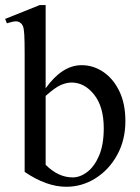

<svg xmlns="http://www.w3.org/2000/svg" viewBox="-24 -715 545 750"><path d="M465.8 -242.2Q465.8 -168 433.8 -109.9Q401.9 -51.8 349.1 -18.6Q296.4 14.6 234.9 14.6Q157.7 14.6 72.3 -43.5V-506.3Q72.3 -556.6 70.8 -580.1Q69.3 -603.5 65.9 -612.1Q62.5 -620.6 56.6 -625Q48.8 -631.8 37.4 -631.6Q25.9 -631.3 2.9 -624L-3.9 -641.1L131.3 -695.3H154.3V-370.1Q218.8 -460.4 294.9 -460.4Q340.3 -460.4 379.4 -434.1Q418.5 -407.7 442.1 -358.9Q465.8 -310.1 465.8 -242.2ZM381.3 -213.9Q381.3 -297.9 343.8 -345.2Q306.2 -392.6 255.4 -392.6Q236.8 -392.6 214.4 -383.3Q191.9 -374 154.3 -340.3V-71.3Q203.6 -22 259.8 -22Q289.1 -22 317.1 -43.5Q345.2 -64.9 363.3 -107.7Q381.3 -150.4 381.3 -213.9Z"/></svg>

Font: Awami Nastaliq
Style: Regular
Weight: 400
Designer: Peter Martin, SIL International
Foundry: SIL International
Version: Version 3.100